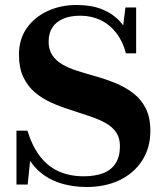

<svg xmlns="http://www.w3.org/2000/svg" viewBox="-20 -740 650 770"><path d="M316 -33Q360 -33 392.5 -45Q425 -57 443 -84Q461 -111 461 -154Q461 -187 446 -209Q431 -231 404.5 -246Q378 -261 341 -273.5Q304 -286 261 -300Q222 -312 185.5 -328.5Q149 -345 120 -369.5Q91 -394 73.5 -431Q56 -468 56 -520Q56 -583 87.5 -627.5Q119 -672 171.5 -696Q224 -720 287 -720Q347 -720 390 -702.5Q433 -685 461 -654Q489 -623 506 -581L470 -605L483 -710H526V-526H485Q473 -573 447 -607Q421 -641 384 -659Q347 -677 302 -677Q261 -677 232.5 -664.5Q204 -652 189.5 -629Q175 -606 175 -573Q175 -541 189.5 -519Q204 -497 229.5 -482Q255 -467 288 -456.5Q321 -446 360 -435Q403 -423 442.5 -407Q482 -391 514 -366.5Q546 -342 564.5 -305.5Q583 -269 583 -215Q583 -147 550 -96Q517 -45 459.5 -17.5Q402 10 327 10Q267 10 216 -7.5Q165 -25 128.5 -61Q92 -97 73 -152L103 -117L91 0H46V-216H90Q109 -154 140.5 -113Q172 -72 216 -52.5Q260 -33 316 -33Z"/></svg>

Font: Roboto Serif 144pt SemiBold
Style: Regular
Weight: 600
Version: Version 1.008